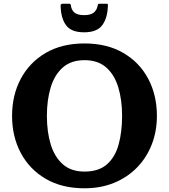

<svg xmlns="http://www.w3.org/2000/svg" viewBox="-20 -999 910 1034"><path d="M45 -375Q45 -486.5 92 -574.8Q139 -663 226.2 -714Q313.5 -765 435 -765Q556.5 -765 644 -714Q731.5 -663 778.2 -574.8Q825 -486.5 825 -375Q825 -291.5 797 -220.2Q769 -149 717.2 -96.2Q665.5 -43.5 594 -14.2Q522.5 15 435 15Q313.5 15 226.2 -36Q139 -87 92 -175.2Q45 -263.5 45 -375ZM232.5 -375Q232.5 -289 253.2 -221.2Q274 -153.5 318.5 -114.2Q363 -75 435 -75Q512 -75 556.2 -114.2Q600.5 -153.5 619 -221.2Q637.5 -289 637.5 -375Q637.5 -461 617 -528.8Q596.5 -596.5 551.8 -635.8Q507 -675 435 -675Q363 -675 318.5 -635.8Q274 -596.5 253.2 -528.8Q232.5 -461 232.5 -375ZM433 -825Q363 -825 335.2 -863.8Q307.5 -902.5 306.5 -969.5Q306.5 -979 318 -979H352.5Q360.5 -979 361.5 -971Q364 -946.5 380.2 -932Q396.5 -917.5 433 -917.5Q467.5 -917.5 484 -930.5Q500.5 -943.5 505 -964.5Q507 -971.5 507.8 -975.2Q508.5 -979 517.5 -979H551Q559 -979 560.2 -976.8Q561.5 -974.5 561 -967Q559 -901.5 530.5 -863.2Q502 -825 433 -825Z"/></svg>

Font: Besley
Style: Bold
Weight: 700
Designer: Owen Earl
Foundry: indestructible type*
Version: Version 2.001; ttfautohint (v1.8.3)